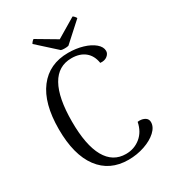

<svg xmlns="http://www.w3.org/2000/svg" viewBox="-210 -994 1016 1123"><g transform="rotate(-30 298.0 -432.0)"><path d="M59 -346Q59 -520 130 -613Q201 -706 329 -706Q382 -706 427.5 -692.5Q473 -679 500.5 -655.5Q528 -632 528 -605Q528 -586 510 -572Q492 -558 463 -561Q455 -613 420.5 -641Q386 -669 330 -669Q240 -669 194 -587.5Q148 -506 148 -346Q148 -187 194 -105.5Q240 -24 328 -24Q384 -24 426 -58Q468 -92 480 -153L492 -154Q515 -154 531 -143.5Q547 -133 547 -113Q547 -80 515.5 -51Q484 -22 432.5 -4.5Q381 13 324 13Q198 13 128.5 -80Q59 -173 59 -346ZM326 -738Q310 -738 301 -741L175 -855Q177 -860 183.5 -867.5Q190 -875 195 -877L327 -799L458 -877Q463 -875 469.5 -867.5Q476 -860 478 -855L352 -741Q343 -738 326 -738Z"/></g></svg>

Font: Arima Madurai
Style: Regular
Weight: 400
Designer: Joana Correia and Natanael Gama
Foundry: NDISCOVER
Version: Version 1.019